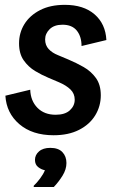

<svg xmlns="http://www.w3.org/2000/svg" viewBox="-20 -532 465 773"><path d="M195.8 12.5Q110 12.5 57.9 -32.1Q5.8 -76.7 1.7 -146.7L101.7 -170.8Q103.3 -125.8 130.8 -97.9Q158.3 -70 204.2 -70Q241.7 -70 261.2 -87.9Q280.8 -105.8 280.8 -130.8Q280.8 -155 263.8 -171.7Q246.7 -188.3 217.5 -200.8L174.2 -219.2Q148.3 -230 121.2 -246.2Q94.2 -262.5 75.4 -289.2Q56.7 -315.8 56.7 -357.5Q56.7 -400 78.3 -435Q100 -470 141.2 -491.2Q182.5 -512.5 240.8 -512.5Q316.7 -512.5 360.8 -474.2Q405 -435.8 408.3 -370.8L308.3 -346.7Q308.3 -385 289.2 -408.8Q270 -432.5 231.7 -432.5Q198.3 -432.5 180 -414.6Q161.7 -396.7 161.7 -373.3Q161.7 -350 175.8 -334.6Q190 -319.2 213.3 -310L255 -292.5Q286.7 -279.2 316.7 -262.1Q346.7 -245 366.2 -217.9Q385.8 -190.8 385.8 -148.3Q385.8 -104.2 363.3 -67.5Q340.8 -30.8 298.3 -9.2Q255.8 12.5 195.8 12.5ZM115.8 220.8V215.8Q128.3 204.2 141.7 186.2Q155 168.3 160.8 153.3Q146.7 150.8 133.8 140.8Q120.8 130.8 120.8 111.7Q120.8 91.7 137.1 77.5Q153.3 63.3 182.5 63.3Q215 63.3 231.2 80.4Q247.5 97.5 247.5 124.2Q247.5 150 231.7 175.4Q215.8 200.8 196.7 220.8Z"/></svg>

Font: Familjen Grotesk Medium
Style: Italic
Weight: 500
Italic angle: -9.46201°
Designer: Anders Wikstroem, Jonas Baeckman, Matilda Gysing, Kristian Moeller
Foundry: Familjen STHLM AB
Version: Version 2.002; ttfautohint (v1.8.4.7-5d5b)